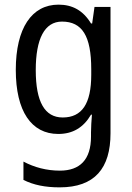

<svg xmlns="http://www.w3.org/2000/svg" viewBox="-20 -567 569 827"><path d="M232 -547C117 -547 48 -446 48 -266C48 -88 115 10 231 10C293 10 339 -17 372 -73H376C374 -50 372 -17 372 3V21C372 121 324 168 238 168C181 168 128 154 81 129V208C125 230 175 240 237 240C388 240 456 158 456 7V-537H387L377 -466H372C338 -522 292 -547 232 -547ZM247 -474C334 -474 373 -412 373 -269V-245C373 -120 333 -61 250 -61C173 -61 134 -128 134 -265C134 -400 172 -474 247 -474Z"/></svg>

Font: Noto Sans Oriya Cond
Style: Regular
Weight: 400
Width: 3
Designer: Amélie Bonet and Sol Matas
Foundry: Google LLC
Version: Version 2.006